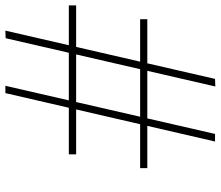

<svg xmlns="http://www.w3.org/2000/svg" viewBox="-72 -722 801 696"><g transform="rotate(-90 328.0 -374.5)"><path d="M362 6 537 -754 564.5 -755 389.5 5ZM66 -240.5V-266.5H606V-240.5ZM162.5 5 338 -755H364.5L190 5ZM116 -498.5V-525H656V-498.5Z"/></g></svg>

Font: Bodoni Moda 9pt Black
Style: Italic
Weight: 900
Italic angle: -13°
Designer: Owen Earl
Foundry: indestructible type
Version: Version 2.004